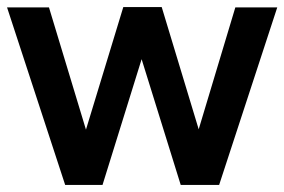

<svg xmlns="http://www.w3.org/2000/svg" viewBox="-23 -523 807 545"><path d="M-3 -502 162 2H268L379 -355L490 2H599L764 -502H645L541 -156L436 -503H327L221 -155L116 -502Z"/></svg>

Font: Geom Medium
Style: Bold
Weight: 500
Version: Version 1.102